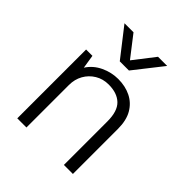

<svg xmlns="http://www.w3.org/2000/svg" viewBox="-207 -879 1008 1008"><g transform="rotate(45 297.0 -375.5)"><path d="M88 0V-511H135L147 -435Q174 -477 220.5 -499Q267 -521 317 -521Q370 -521 411.5 -500.5Q453 -480 477 -439Q501 -398 501 -334V0H434V-323Q434 -399 399.5 -432Q365 -465 302 -465Q260 -465 227 -445Q194 -425 175 -391.5Q156 -358 156 -315V0ZM450 -751 325 -592H257L133 -751H200L310 -609H272L382 -751Z"/></g></svg>

Font: Chivo Medium ExtraLight
Style: Regular
Weight: 250
Version: Version 2.002